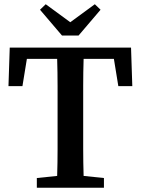

<svg xmlns="http://www.w3.org/2000/svg" viewBox="-20 -887 665 907"><path d="M375 -609Q373 -546 373 -482Q373 -418 373 -352V-310Q373 -247 373 -183.5Q373 -120 375 -56L471 -46V0H154V-46L250 -56Q252 -119 252 -182Q252 -245 252 -310V-352Q252 -416 252 -480Q252 -544 250 -609H107L86 -480H20L26 -662H599L605 -480H539L518 -609ZM455 -841 351 -719H273L169 -841L196 -867L312 -782L428 -867Z"/></svg>

Font: Source Serif Pro Semibold
Style: Regular
Weight: 600
Designer: Frank Grießhammer
Foundry: Adobe Systems Incorporated
Version: Version 1.014;PS Version 1.0;hotconv 1.0.73;makeotf.lib2.5.5